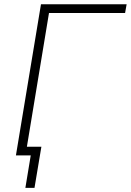

<svg xmlns="http://www.w3.org/2000/svg" viewBox="-20 -748 629 924"><path d="M589.4 -727.5 582 -685.5H215.8L102.5 0H56.6L177.2 -727.5ZM102.1 156.2 127.9 0H80.6L87.4 -42H179.2L146 156.2Z"/></svg>

Font: Inter 16pt ExtraLight
Style: Italic
Weight: 250
Italic angle: -9.3988°
Version: Version 4.001;git-66647c0bb